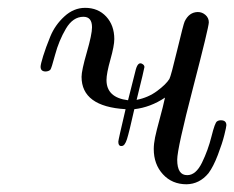

<svg xmlns="http://www.w3.org/2000/svg" viewBox="-20 -461 600 492"><path d="M84 -290Q84 -295.9 90.6 -317.4Q97.2 -338.9 109.1 -367.9Q121.1 -397 145 -418.9Q168.9 -440.9 198.2 -440.9Q231.4 -440.9 252.2 -418.5Q272.9 -396 272.9 -360.8Q272.9 -343.8 262.9 -308.3Q252.9 -272.9 252.9 -255.9Q252.9 -210.9 308.1 -204.1Q309.1 -208 328.1 -283.2Q334 -304.2 345.2 -296.9Q350.1 -293.9 350.1 -289.1Q350.1 -286.1 330.1 -205.1Q359.9 -210.9 382.8 -228Q405.8 -245.1 414.1 -258.8Q418 -265.6 434.1 -332.8Q450.2 -399.9 453.1 -405.8Q464.4 -429.7 486.8 -430.2Q498 -430.2 506.6 -422.6Q515.1 -415 515.1 -403.8Q515.1 -391.6 474.6 -235.8Q434.1 -80.1 434.1 -51.8Q434.1 -11.7 460 -12.2Q481.9 -12.2 497.6 -44.2Q513.2 -76.2 522 -111.6Q530.8 -147 536.1 -149.9Q540 -152.8 545.9 -152.8Q560.1 -152.8 560.1 -140.1Q560.1 -136.2 554.9 -115.2Q549.8 -94.2 538.3 -64.2Q526.9 -34.2 514.2 -17.1Q491.2 10.7 458 11.2Q420.9 11.2 397.5 -14.4Q374 -40 374 -79.1Q374 -92.3 377.4 -109.1Q380.9 -126 389.4 -157Q397.9 -188 402.8 -210.9Q365.7 -186 324.2 -181.2Q311 -122.1 305.4 -104.5Q299.8 -86.9 292 -86.9H289.1Q283.2 -87.9 283.2 -98.1Q283.2 -102.1 301.8 -181.2Q189 -188 189 -264.2Q189 -280.3 202.4 -326.7Q215.8 -373 215.8 -391.1Q215.8 -418 193.8 -418Q167 -418 148.9 -387.5Q130.9 -356.9 121.3 -321Q111.8 -285.2 108.9 -282.2Q105 -278.3 97.2 -277.8Q84 -277.8 84 -290Z"/></svg>

Font: CMU Classical Serif
Style: Italic
Weight: 500
Italic angle: -14.04°
Version: Version 0.7.0